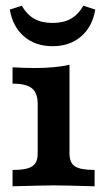

<svg xmlns="http://www.w3.org/2000/svg" viewBox="-20 -653 370 673"><path d="M112.1 -115.3V-288.8Q112.1 -326.7 92.2 -343.2Q72.4 -359.8 24 -359.8V-417.1Q63.4 -414.6 102 -414.6Q173.1 -414.6 223.6 -425.9V-115.3Q223.6 -82.3 242.9 -69.8Q262.1 -57.3 311.6 -57.3V0Q202.2 -3.2 169.6 -3.2Q136.9 -3.2 24 0V-57.3Q57.3 -57.3 76.3 -62.7Q95.4 -68.1 103.7 -80.4Q112.1 -92.7 112.1 -115.3ZM14.4 -619.4 56.3 -632.9Q74.4 -601.7 100.3 -587.1Q126.1 -572.6 164.2 -572.6Q202.3 -572.6 228.2 -587.1Q254.1 -601.7 272.2 -632.9L314 -619.4Q303.7 -559 264.1 -525.1Q224.5 -491.1 164.2 -491.1Q104 -491.1 64.4 -525.1Q24.7 -559 14.4 -619.4Z"/></svg>

Font: Playfair Micro SmCond SmLight
Style: Regular
Weight: 360
Width: 4
Designer: Claus Eggers Sørensen
Foundry: Claus Eggers Sørensen
Version: Version 2.100;Glyphs 3.2 (3219)